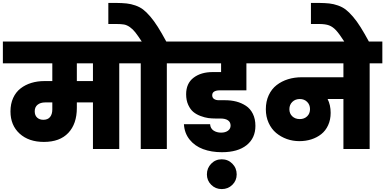

<svg xmlns="http://www.w3.org/2000/svg" viewBox="-34 -1026 2653 1322"><path d="M264.2 -201.2Q295.4 -201.2 310.8 -220.5Q326.2 -239.7 326.2 -272.9V-320.8H277.8Q244.6 -320.8 224.9 -304.9Q205.1 -289.1 205.1 -259.8Q205.1 -231.4 221.7 -216.3Q238.3 -201.2 264.2 -201.2ZM606 -467.8V-589.8H495.1V-467.8ZM-14.2 -589.8V-740.2H875V-589.8H787.1V0H606V-320.8H495.1V-283.2Q495.1 -173.3 436.5 -111.1Q377.9 -48.8 268.1 -48.8Q163.6 -48.8 100.8 -106.2Q38.1 -163.6 38.1 -258.8Q38.1 -311 56.6 -351.6Q75.2 -392.1 107.7 -417.2Q140.1 -442.4 181.9 -455.1Q223.6 -467.8 272 -467.8H326.2V-589.8Z M1114.7 0H935.1V-589.8H846.7V-740.2H941.9Q914.6 -781.7 897.7 -803.2Q880.9 -824.7 860.6 -839.1Q840.3 -853.5 820.3 -857.2Q800.3 -860.8 766.6 -860.8H711.9V-1005.9H764.6Q808.6 -1005.4 838.1 -1002.2Q867.7 -999 897.9 -988.5Q928.2 -978 950.9 -960.9Q973.6 -943.8 1000 -913.1Q1026.4 -882.3 1052.2 -841.6Q1078.1 -800.8 1110.8 -740.2H1201.7V-589.8H1114.7Z M1174.3 -589.8V-740.2H1765.6V-589.8H1662.6V-403.8H1476.6Q1455.1 -403.8 1441.2 -395.8Q1427.2 -387.7 1427.2 -370.1Q1427.2 -353 1439.9 -344.5Q1452.6 -335.9 1472.7 -335.9H1516.6Q1557.6 -335.9 1593.3 -326.7Q1628.9 -317.4 1659.2 -297.6Q1689.5 -277.8 1707 -242.4Q1724.6 -207 1724.6 -159.2Q1724.6 -75.2 1664.1 -26.6Q1603.5 22 1493.7 22Q1421.4 22 1364.3 0.7Q1307.1 -20.5 1271.5 -64.9Q1235.8 -109.4 1232.4 -170.9H1412.6Q1414.6 -141.6 1436.3 -127.2Q1458 -112.8 1488.3 -112.8Q1517.6 -112.8 1535.6 -126Q1553.7 -139.2 1553.7 -161.1Q1553.7 -185.1 1535.6 -197.5Q1517.6 -210 1483.4 -210H1449.7Q1424.3 -210 1400.4 -213.1Q1376.5 -216.3 1347.4 -227.1Q1318.4 -237.8 1297.4 -255.1Q1276.4 -272.5 1262 -304Q1247.6 -335.4 1247.6 -377Q1247.6 -451.7 1298.6 -490.7Q1349.6 -529.8 1430.7 -529.8H1488.3V-589.8ZM1492.7 275.9Q1449.7 275.9 1420.2 246.3Q1390.6 216.8 1390.6 174.8Q1390.6 131.3 1420.2 101.1Q1449.7 70.8 1492.7 70.8Q1536.1 70.8 1565.9 101.1Q1595.7 131.3 1595.7 174.8Q1595.7 217.3 1565.9 246.6Q1536.1 275.9 1492.7 275.9Z M2030.3 -206.1Q2061 -206.1 2080.8 -225.1Q2100.6 -244.1 2100.6 -274.9Q2100.6 -304.7 2080.8 -324.5Q2061 -344.2 2030.3 -344.2Q1999 -344.2 1978.8 -324.5Q1958.5 -304.7 1958.5 -273.9Q1958.5 -244.1 1978.5 -225.1Q1998.5 -206.1 2030.3 -206.1ZM1737.3 -589.8V-740.2H2598.6V-589.8H2511.2V0H2330.6V-344.2H2221.7Q2242.7 -303.2 2242.7 -249Q2242.7 -201.7 2225.3 -163.8Q2208 -126 2178 -102.3Q2147.9 -78.6 2109.6 -66.4Q2071.3 -54.2 2027.3 -54.2Q1981.9 -54.2 1940.9 -68.8Q1899.9 -83.5 1867.4 -110.6Q1835 -137.7 1815.7 -179.9Q1796.4 -222.2 1796.4 -273.9Q1796.4 -328.1 1816.4 -370.8Q1836.4 -413.6 1870.8 -440.2Q1905.3 -466.8 1949.2 -480.5Q1993.2 -494.1 2043.5 -494.1H2330.6V-589.8Z M2339.8 -734.9Q2302.7 -792.5 2280.3 -816.9Q2257.8 -841.3 2232.2 -851.1Q2206.5 -860.8 2162.1 -860.8H2106.9V-1005.9H2160.2Q2204.1 -1005.4 2233.4 -1002.2Q2262.7 -999 2293.2 -988.3Q2323.7 -977.5 2346.4 -960.2Q2369.1 -942.9 2396 -911.6Q2422.9 -880.4 2449 -838.6Q2475.1 -796.9 2508.8 -734.9Z"/></svg>

Font: Poppins ExtraBold
Style: Regular
Weight: 800
Designer: Ninad Kale (Devanagari), Jonny Pinhorn (Latin)
Foundry: Indian Type Foundry
Version: Version 3.200;PS 1.000;hotconv 16.6.54;makeotf.lib2.5.65590